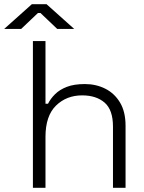

<svg xmlns="http://www.w3.org/2000/svg" viewBox="-81 -896 689 916"><path d="M76 0V-700H136V-401H148Q160 -425 181.5 -446.5Q203 -468 237.5 -481.5Q272 -495 324 -495Q377 -495 421 -473Q465 -451 491.5 -407Q518 -363 518 -296V0H458V-292Q458 -372 418 -406.5Q378 -441 311 -441Q236 -441 186 -392Q136 -343 136 -243V0ZM-61 -758 71 -876H141L273 -758H192L112 -834H100L20 -758Z"/></svg>

Font: Space Grotesk Frontify Light
Style: Regular
Weight: 300
Designer: Florian Karsten
Version: Version 2.000